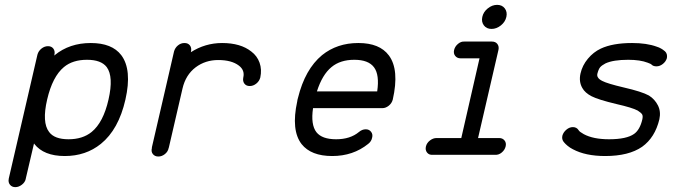

<svg xmlns="http://www.w3.org/2000/svg" viewBox="-20 -639 2840 790"><path d="M479 -412Q524 -352 496 -229Q468 -106 395 -47Q333 3 246.5 3Q160 3 121 -47Q121 -47 120.5 -48Q120 -49 120 -49L86 96Q86 96 86 97Q83 111 70 121Q57 131 43 131Q29 131 21 121Q13 111 16 97Q16 96 16 96L134 -414Q138 -429 150.5 -439Q163 -449 177.5 -449Q192 -449 199.5 -439Q207 -429 204 -414L203 -410Q203 -410 204 -411Q205 -412 205 -412Q266 -462 353.5 -462Q441 -462 479 -412ZM338 -393Q279 -393 243 -363Q196 -324 174 -229.5Q152 -135 182 -96Q204 -66 262 -66Q320 -66 357 -96Q405 -135 426.5 -229.5Q448 -324 419 -363Q396 -393 338 -393Z M739 -462Q754 -462 761.5 -452Q769 -442 766 -427L765 -424Q824 -462 894 -462Q970 -462 1014 -427Q1038 -409 1048 -381Q1058 -353 1051 -320Q1047 -305 1034.5 -295Q1022 -285 1007.5 -285Q993 -285 985.5 -295Q978 -305 981 -320Q988 -350 963 -369Q933 -392 878 -392Q825 -392 785 -362Q744 -331 731 -275L675 -33L674 -30Q671 -15 658.5 -5Q646 5 631.5 5Q617 5 609 -5Q601 -15 605 -30V-33L661 -275Q661 -275 696 -427Q700 -442 712 -452Q724 -462 739 -462Z M1454 -462Q1455 -462 1455 -462Q1542 -462 1580 -411Q1624 -352 1596 -229Q1592 -214 1579.5 -204Q1567 -194 1553 -194H1268Q1258 -126 1282 -95Q1305 -66 1363 -66Q1421 -66 1457 -96Q1470 -107 1485 -107Q1499 -107 1507 -96.5Q1515 -86 1511 -72Q1508 -57 1495 -47Q1433 3 1347 3Q1260 3 1221 -46Q1177 -103 1203 -222Q1203 -225 1204 -228.5Q1205 -232 1206 -236Q1235 -354 1305 -412Q1367 -462 1454 -462ZM1438 -393Q1380 -393 1344 -363Q1306 -332 1284 -263H1532Q1542 -331 1519 -362Q1496 -393 1438 -393Z M1987 -604.5Q2005 -619 2025.5 -619Q2046 -619 2057 -604.5Q2068 -590 2063.5 -569.5Q2059 -549 2041 -534.5Q2023 -520 2002.5 -520Q1982 -520 1971 -534.5Q1960 -549 1964.5 -569.5Q1969 -590 1987 -604.5ZM1891 -468H2004Q2019 -468 2026.5 -458Q2034 -448 2031 -434L1947 -71H2034Q2048 -71 2056 -61Q2064 -51 2060.5 -36.5Q2057 -22 2044.5 -11.5Q2032 -1 2017 -2H1760Q1745 -1 1737 -11.5Q1729 -22 1732.5 -36.5Q1736 -51 1749 -61Q1762 -71 1776 -71H1878L1953 -399H1875Q1861 -399 1853 -409Q1845 -419 1848.5 -433.5Q1852 -448 1864.5 -458.5Q1877 -469 1891 -468Z M2581 -462Q2641 -462 2682 -447Q2692 -444 2700.5 -439Q2709 -434 2712 -431L2716 -428Q2727 -418 2724 -400Q2720 -386 2707.5 -376Q2695 -366 2681 -366Q2668 -366 2661 -373Q2659 -376 2645 -381Q2614 -393 2565 -393Q2503 -393 2471 -378Q2456 -370 2449.5 -362.5Q2443 -355 2438 -336Q2436 -327 2440 -321Q2444 -313 2458 -306Q2479 -295 2547 -279Q2621 -262 2650 -246Q2674 -231 2687 -205.5Q2700 -180 2693 -148Q2675 -73 2622 -35Q2567 3 2470 3Q2389 3 2337 -25Q2325 -31 2315.5 -39Q2306 -47 2302 -52L2298 -57Q2291 -67 2294 -81Q2298 -95 2310.5 -105.5Q2323 -116 2337 -116Q2353 -116 2361 -103Q2364 -97 2382 -87Q2421 -66 2486 -66Q2558 -66 2589 -88Q2613 -105 2623 -148Q2626 -162 2622 -168.5Q2618 -175 2604 -184Q2582 -196 2516 -211Q2441 -229 2414 -243Q2387 -257 2376 -277Q2361 -303 2368.5 -336.5Q2376 -370 2399 -397.5Q2422 -425 2452 -439Q2501 -462 2581 -462Z"/></svg>

Font: Brass Mono
Style: Italic
Weight: 400
Italic angle: -13°
Monospace: yes
Version: Version 1.100; ttfautohint (v1.8.3) -l 8 -r 50 -G 200 -x 14 